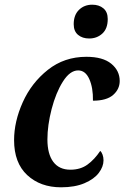

<svg xmlns="http://www.w3.org/2000/svg" viewBox="-20 -788 530 818"><path d="M40 -191Q40 -270 77 -352.5Q114 -435 184 -490.5Q254 -546 348 -546Q418 -546 454 -516.5Q490 -487 490 -443Q490 -408 462 -383.5Q434 -359 376 -359Q377 -414 360.5 -451Q344 -488 313 -488Q278 -488 248 -440.5Q218 -393 200 -323.5Q182 -254 182 -194Q182 -132 207 -98.5Q232 -65 280 -65Q323 -65 353 -87Q383 -109 407 -145Q413 -140 417 -129Q421 -118 421 -105Q421 -78 401 -51.5Q381 -25 340 -7.5Q299 10 240 10Q152 10 96 -42Q40 -94 40 -191ZM294 -685Q294 -724 316.5 -746Q339 -768 373 -768Q402 -768 420.5 -752.5Q439 -737 439 -707Q439 -666 416 -645Q393 -624 360 -624Q331 -624 312.5 -639.5Q294 -655 294 -685Z"/></svg>

Font: Noto Serif Narrow
Style: Bold Italic
Weight: 700
Width: 4
Italic angle: -12°
Designer: Monotype Design Team
Foundry: Monotype Imaging Inc.
Version: Version 1.001